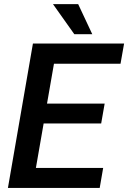

<svg xmlns="http://www.w3.org/2000/svg" viewBox="-20 -925 631 945"><path d="M478 -317.4H194.8L156.7 -98.6H487.8L470.7 0H19L142.1 -710.9H590.8L573.2 -611.3H245.6L211.4 -415H495.1ZM434.1 -756.8H345.7L240.7 -904.8H364.7Z"/></svg>

Font: TypoPRO Roboto
Style: Italic
Weight: 500
Italic angle: -12°
Designer: Google
Version: Version 2.136; 2016